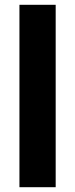

<svg xmlns="http://www.w3.org/2000/svg" viewBox="-20 -780 313 800"><path d="M212 0H61V-760H212Z"/></svg>

Font: Noto Sans Sinhala Condensed ExtraBold
Style: Regular
Weight: 800
Width: 3
Designer: Jelle Bosma - Monotype Design Team
Foundry: Monotype Imaging Inc.
Version: Version 2.006; ttfautohint (v1.8.4.7-5d5b)